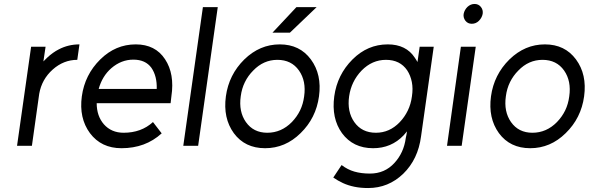

<svg xmlns="http://www.w3.org/2000/svg" viewBox="-20 -736 2971 969"><path d="M137 -500 66 0H141L178 -263Q191 -336 246 -385Q301 -434 370 -434L381 -512Q325 -512 277 -487Q247 -472 217 -444Q213 -440 208.5 -435.5Q204 -431 199 -426L210 -500Z M841 -215 845 -250Q862 -363 813 -437Q764 -512 665 -512Q563 -512 486 -436Q408 -359 393 -250Q378 -140 434 -64Q491 12 593 12Q714 12 796 -63L752 -120Q693 -66 604 -66Q542 -66 504 -109Q486 -130 477 -156.5Q468 -183 468 -215ZM653 -435Q714 -435 744 -394Q773 -352 771 -287H478Q496 -352 542 -392Q592 -435 653 -435Z M1004 -700 905 0H980L1079 -700Z M1355 -571H1443L1578 -700H1476ZM1380 -434Q1451 -434 1489 -380Q1526 -327 1515 -250Q1510 -211 1494.5 -179Q1479 -147 1453 -120Q1400 -66 1329 -66Q1259 -66 1221 -120Q1184 -173 1195 -250Q1200 -289 1216 -321.5Q1232 -354 1258 -380Q1310 -434 1380 -434ZM1392 -512Q1291 -512 1213 -436Q1135 -359 1120 -250Q1105 -140 1160 -64Q1216 12 1318 12Q1420 12 1497 -64Q1575 -140 1590 -250Q1605 -360 1549 -436Q1493 -512 1392 -512Z M1937 -512Q1835 -512 1759 -436Q1682 -359 1667 -250Q1652 -139 1706 -64Q1762 12 1863 12Q1955 12 2017 -53Q2021 -58 2025.5 -63Q2030 -68 2034 -73Q2033 -63 2031.5 -56.5Q2030 -50 2028 -40Q2023 -2 2008.5 29.5Q1994 61 1971 86Q1922 140 1847 140Q1803 140 1768.5 130Q1734 120 1704 97L1662 160Q1685 176 1711 188Q1737 200 1768.5 206.5Q1800 213 1838 213Q1940 213 2015 141Q2090 68 2105 -48L2169 -500H2098L2087 -423Q2084 -428 2080.5 -434Q2077 -440 2074 -444Q2030 -512 1937 -512ZM1928 -434Q1999 -434 2035 -381Q2052 -355 2058.5 -322Q2065 -289 2059 -250Q2054 -211 2038 -178Q2022 -145 1997 -119Q1946 -66 1877 -66Q1806 -66 1768 -120Q1731 -173 1742 -250Q1753 -326 1805 -380Q1858 -434 1928 -434Z M2236 0H2310L2381 -500H2306ZM2416 -666Q2419 -686 2407 -701Q2395 -716 2375 -716Q2355 -716 2339 -701Q2324 -686 2320 -666Q2317 -647 2329 -631Q2341 -616 2361 -616Q2382 -616 2397 -631Q2412 -646 2416 -666Z M2718 -434Q2789 -434 2827 -380Q2864 -327 2853 -250Q2848 -211 2832.5 -179Q2817 -147 2791 -120Q2738 -66 2667 -66Q2597 -66 2559 -120Q2522 -173 2533 -250Q2538 -289 2554 -321.5Q2570 -354 2596 -380Q2648 -434 2718 -434ZM2730 -512Q2629 -512 2551 -436Q2473 -359 2458 -250Q2443 -140 2498 -64Q2554 12 2656 12Q2758 12 2835 -64Q2913 -140 2928 -250Q2943 -360 2887 -436Q2831 -512 2730 -512Z"/></svg>

Font: Unageo
Style: Regular-Italic
Weight: 400
Designer: Richard Sepsi
Foundry: Richard Sepsi
Version: Version 2.000